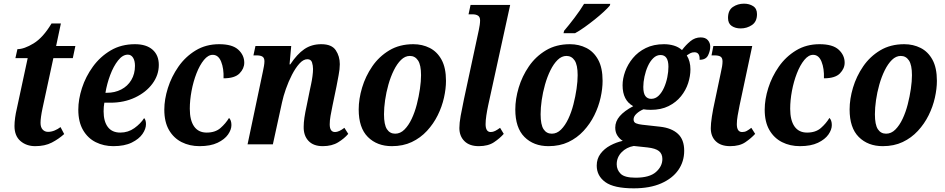

<svg xmlns="http://www.w3.org/2000/svg" viewBox="-20 -787 5154 1047"><path d="M172 10Q124 10 91.5 -18Q59 -46 59 -100Q59 -120 62.5 -145.5Q66 -171 71 -191L131 -470H64L75 -519Q112 -519 163.5 -550.5Q215 -582 261 -659H312L286 -536H391L377 -470H271L212 -197Q201 -145 201 -117Q201 -93 212.5 -80.5Q224 -68 242 -68Q260 -68 278 -75.5Q296 -83 310 -94L330 -56Q300 -29 262.5 -9.5Q225 10 172 10Z M598 10Q546 10 502.5 -11.5Q459 -33 433 -77.5Q407 -122 407 -189Q407 -245 427 -307Q447 -369 486.5 -423.5Q526 -478 583.5 -512Q641 -546 716 -546Q778 -546 812 -516Q846 -486 846 -433Q846 -378 811.5 -331Q777 -284 717 -255.5Q657 -227 582 -227H549Q545 -205 545 -180Q545 -125 568 -94.5Q591 -64 636 -64Q679 -64 713 -88.5Q747 -113 766 -143Q776 -133 776 -110Q776 -84 757 -56.5Q738 -29 698.5 -9.5Q659 10 598 10ZM563 -281Q606 -281 641 -299Q676 -317 696 -350.5Q716 -384 716 -428Q716 -456 705.5 -472.5Q695 -489 677 -489Q649 -489 624 -457.5Q599 -426 581 -378Q563 -330 555 -281Z M1068 10Q1014 10 970.5 -12Q927 -34 901.5 -78Q876 -122 876 -189Q876 -245 895.5 -307Q915 -369 953 -423.5Q991 -478 1047 -512Q1103 -546 1175 -546Q1247 -546 1279.5 -516Q1312 -486 1312 -445Q1312 -413 1286 -386.5Q1260 -360 1199 -360Q1201 -413 1186 -450.5Q1171 -488 1140 -488Q1115 -488 1092 -460Q1069 -432 1051.5 -387Q1034 -342 1024.5 -291Q1015 -240 1015 -194Q1015 -131 1038.5 -97.5Q1062 -64 1107 -64Q1154 -64 1182.5 -89Q1211 -114 1229 -144Q1242 -131 1242 -105Q1242 -80 1223.5 -53.5Q1205 -27 1166.5 -8.5Q1128 10 1068 10Z M1740 10Q1689 10 1662 -19Q1635 -48 1636 -96Q1636 -118 1640 -145.5Q1644 -173 1653 -214L1669 -293Q1672 -307 1676.5 -328Q1681 -349 1684 -371.5Q1687 -394 1687 -411Q1687 -429 1681.5 -446.5Q1676 -464 1656 -464Q1634 -464 1612.5 -440Q1591 -416 1572 -379Q1553 -342 1539 -302Q1525 -262 1518 -229L1468 0H1330L1414 -399Q1417 -413 1419.5 -427.5Q1422 -442 1422 -453Q1422 -471 1411.5 -478Q1401 -485 1379 -485H1362L1373 -536H1568L1559 -436H1563Q1600 -492 1639.5 -519Q1679 -546 1732 -546Q1789 -546 1811 -513Q1833 -480 1833 -437Q1833 -410 1826.5 -377Q1820 -344 1815 -316L1793 -210Q1787 -181 1782.5 -155.5Q1778 -130 1778 -109Q1778 -67 1807 -67Q1828 -67 1858 -90L1879 -57Q1858 -32 1824 -11Q1790 10 1740 10Z M2117 10Q2036 10 1986 -40Q1936 -90 1936 -190Q1936 -247 1954.5 -309Q1973 -371 2010 -425Q2047 -479 2103 -512.5Q2159 -546 2234 -546Q2283 -546 2323.5 -525.5Q2364 -505 2388 -461Q2412 -417 2412 -346Q2412 -303 2401 -254Q2390 -205 2367 -158.5Q2344 -112 2308.5 -73.5Q2273 -35 2225.5 -12.5Q2178 10 2117 10ZM2135 -58Q2163 -58 2185.5 -80.5Q2208 -103 2225 -139Q2242 -175 2253 -218Q2264 -261 2270 -302.5Q2276 -344 2276 -377Q2276 -433 2259.5 -457.5Q2243 -482 2215 -482Q2189 -482 2167 -460.5Q2145 -439 2127.5 -403.5Q2110 -368 2098 -325.5Q2086 -283 2080 -241Q2074 -199 2074 -164Q2074 -107 2090 -82.5Q2106 -58 2135 -58Z M2591 10Q2540 10 2512.5 -17.5Q2485 -45 2485 -89Q2485 -116 2492 -155Q2499 -194 2510 -246L2591 -623Q2594 -637 2596 -651Q2598 -665 2598 -676Q2598 -694 2587 -701.5Q2576 -709 2555 -709H2535L2546 -760H2762L2642 -212Q2636 -184 2632 -157Q2628 -130 2628 -110Q2628 -67 2656 -67Q2668 -67 2680 -73Q2692 -79 2707 -90L2727 -57Q2706 -33 2674 -11.5Q2642 10 2591 10Z M2971 10Q2890 10 2840 -40Q2790 -90 2790 -190Q2790 -247 2808.5 -309Q2827 -371 2864 -425Q2901 -479 2957 -512.5Q3013 -546 3088 -546Q3137 -546 3177.5 -525.5Q3218 -505 3242 -461Q3266 -417 3266 -346Q3266 -303 3255 -254Q3244 -205 3221 -158.5Q3198 -112 3162.5 -73.5Q3127 -35 3079.5 -12.5Q3032 10 2971 10ZM2989 -58Q3017 -58 3039.5 -80.5Q3062 -103 3079 -139Q3096 -175 3107 -218Q3118 -261 3124 -302.5Q3130 -344 3130 -377Q3130 -433 3113.5 -457.5Q3097 -482 3069 -482Q3043 -482 3021 -460.5Q2999 -439 2981.5 -403.5Q2964 -368 2952 -325.5Q2940 -283 2934 -241Q2928 -199 2928 -164Q2928 -107 2944 -82.5Q2960 -58 2989 -58ZM3053 -606 3056 -619Q3081 -648 3112.5 -689.5Q3144 -731 3165 -766H3308L3305 -756Q3294 -743 3272.5 -723Q3251 -703 3223.5 -681Q3196 -659 3168 -639Q3140 -619 3116 -606Z M3436 240Q3328 240 3281 206Q3234 172 3234 116Q3234 79 3254.5 51.5Q3275 24 3307.5 6.5Q3340 -11 3376 -19Q3360 -28 3347.5 -46.5Q3335 -65 3335 -91Q3335 -125 3359.5 -153.5Q3384 -182 3433 -208Q3375 -240 3375 -322Q3375 -358 3389 -397Q3403 -436 3431 -470Q3459 -504 3501.5 -525Q3544 -546 3601 -546Q3629 -546 3654.5 -538.5Q3680 -531 3699 -514Q3720 -542 3745 -562.5Q3770 -583 3801 -583Q3827 -583 3840 -568Q3853 -553 3853 -533Q3853 -509 3841 -485Q3829 -461 3795 -461Q3797 -502 3767 -502Q3754 -502 3744.5 -497Q3735 -492 3725 -485Q3745 -453 3745 -409Q3745 -372 3732.5 -333.5Q3720 -295 3693.5 -262Q3667 -229 3626 -208.5Q3585 -188 3529 -188Q3505 -188 3489 -191Q3467 -182 3451 -167Q3435 -152 3435 -136Q3435 -120 3448.5 -114.5Q3462 -109 3481 -107L3580 -96Q3642 -89 3676.5 -57.5Q3711 -26 3711 35Q3711 94 3679 140Q3647 186 3585.5 213Q3524 240 3436 240ZM3531 -248Q3554 -248 3571.5 -265Q3589 -282 3601 -309Q3613 -336 3619 -366Q3625 -396 3625 -423Q3625 -487 3582 -487Q3560 -487 3542.5 -470Q3525 -453 3513 -426.5Q3501 -400 3494.5 -369.5Q3488 -339 3488 -313Q3488 -278 3499.5 -263Q3511 -248 3531 -248ZM3446 182Q3522 182 3557 151Q3592 120 3592 80Q3592 52 3573.5 37Q3555 22 3511 17L3436 9Q3396 16 3369.5 43.5Q3343 71 3343 109Q3343 139 3364.5 160.5Q3386 182 3446 182Z M4019 -632Q3990 -632 3970 -645.5Q3950 -659 3950 -689Q3950 -731 3976.5 -749Q4003 -767 4037 -767Q4066 -767 4087 -753.5Q4108 -740 4108 -710Q4108 -669 4080.5 -650.5Q4053 -632 4019 -632ZM3962 10Q3911 10 3883.5 -16.5Q3856 -43 3856 -88Q3856 -112 3862 -151.5Q3868 -191 3879 -240L3911 -392Q3920 -429 3920 -452Q3920 -471 3909.5 -478Q3899 -485 3876 -485H3860L3870 -536H4082L4013 -212Q4007 -183 4002.5 -156.5Q3998 -130 3998 -110Q3998 -67 4027 -67Q4041 -67 4052 -73Q4063 -79 4077 -90L4098 -57Q4076 -33 4044.5 -11.5Q4013 10 3962 10Z M4342 10Q4288 10 4244.5 -12Q4201 -34 4175.5 -78Q4150 -122 4150 -189Q4150 -245 4169.5 -307Q4189 -369 4227 -423.5Q4265 -478 4321 -512Q4377 -546 4449 -546Q4521 -546 4553.5 -516Q4586 -486 4586 -445Q4586 -413 4560 -386.5Q4534 -360 4473 -360Q4475 -413 4460 -450.5Q4445 -488 4414 -488Q4389 -488 4366 -460Q4343 -432 4325.5 -387Q4308 -342 4298.5 -291Q4289 -240 4289 -194Q4289 -131 4312.5 -97.5Q4336 -64 4381 -64Q4428 -64 4456.5 -89Q4485 -114 4503 -144Q4516 -131 4516 -105Q4516 -80 4497.5 -53.5Q4479 -27 4440.5 -8.5Q4402 10 4342 10Z M4794 10Q4713 10 4663 -40Q4613 -90 4613 -190Q4613 -247 4631.5 -309Q4650 -371 4687 -425Q4724 -479 4780 -512.5Q4836 -546 4911 -546Q4960 -546 5000.5 -525.5Q5041 -505 5065 -461Q5089 -417 5089 -346Q5089 -303 5078 -254Q5067 -205 5044 -158.5Q5021 -112 4985.5 -73.5Q4950 -35 4902.5 -12.5Q4855 10 4794 10ZM4812 -58Q4840 -58 4862.5 -80.5Q4885 -103 4902 -139Q4919 -175 4930 -218Q4941 -261 4947 -302.5Q4953 -344 4953 -377Q4953 -433 4936.5 -457.5Q4920 -482 4892 -482Q4866 -482 4844 -460.5Q4822 -439 4804.5 -403.5Q4787 -368 4775 -325.5Q4763 -283 4757 -241Q4751 -199 4751 -164Q4751 -107 4767 -82.5Q4783 -58 4812 -58Z"/></svg>

Font: Noto Serif Condensed
Style: Bold Italic
Weight: 700
Width: 3
Italic angle: -12°
Designer: Monotype Design Team
Foundry: Monotype Imaging Inc.
Version: Version 2.014